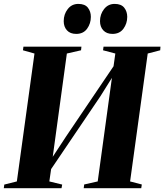

<svg xmlns="http://www.w3.org/2000/svg" viewBox="-36 -988 862 1008"><path d="M-16 0 -13.5 -19 52.5 -35.5 145 -707 84.5 -724 87 -743H391.5L389.5 -724L315 -707L233.5 -111L209.5 -117L311.5 -272.5L593.5 -689.5L555.5 -607.5L569.5 -707L505 -724L507.5 -743H806.5L805 -724L739.5 -707L647 -35.5L708.5 -19.5L705.5 0H403.5L406 -19.5L477 -35.5L555 -604.5L583 -629.5L491 -482.5L195 -45L240.5 -156.5L223 -35.5L290.5 -19L287 0ZM364 -810Q332.5 -810 315.5 -828.8Q298.5 -847.5 298.5 -877Q298.5 -913 319.5 -940.2Q340.5 -967.5 375.5 -967.5Q410 -967.5 425.5 -947.5Q441 -927.5 441 -899.5Q441 -864.5 421.2 -837.2Q401.5 -810 364 -810ZM554.5 -810Q523.5 -810 506.2 -828.8Q489 -847.5 489 -877Q489 -913 510.2 -940.2Q531.5 -967.5 566 -967.5Q600.5 -967.5 616.2 -947.5Q632 -927.5 632 -899.5Q632 -864.5 612 -837.2Q592 -810 554.5 -810Z"/></svg>

Font: Merriweather 144pt ExtraBold
Style: Italic
Weight: 800
Italic angle: -7.8°
Version: Version 2.101